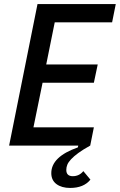

<svg xmlns="http://www.w3.org/2000/svg" viewBox="-20 -718 591 947"><path d="M165 -698H551L533 -608H250L208 -400H462L443 -310H190L145 -90H443L425 0Q389 20 366.5 36.5Q344 53 330.5 67.5Q317 82 312 94.5Q307 107 307 120Q307 151 339 151Q371 151 391 126L426 168Q393 209 326 209Q284 209 258.5 190Q233 171 233 136Q233 55 364 9L366 0H25Z"/></svg>

Font: IBM Plex Sans Condensed Medium
Style: Italic
Weight: 500
Width: 3
Italic angle: -11°
Designer: Mike Abbink, Paul van der Laan, Pieter van Rosmalen
Foundry: Bold Monday
Version: Version 1.3